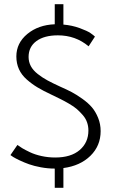

<svg xmlns="http://www.w3.org/2000/svg" viewBox="-20 -787 553 910"><path d="M239.5 -767H280.5V-670.5Q321.5 -667 357.8 -653.8Q394 -640.5 408.8 -630.2Q423.5 -620 430 -613.5L400 -567.5Q338 -619.5 254.5 -619.5Q189.5 -619.5 152.5 -592.2Q115.5 -565 115.5 -517Q115.5 -493.5 126.2 -473.5Q137 -453.5 159 -436.2Q181 -419 205 -406Q229 -393 265 -376.5Q297 -362.5 319.8 -350.5Q342.5 -338.5 370.2 -318.8Q398 -299 415.5 -278.5Q433 -258 445 -228.5Q457 -199 457 -165.5Q457 -96 408.5 -48.5Q360 -1 280.5 9.5V103H239.5V12H239Q207 12 174.2 6Q141.5 0 117.8 -8.5Q94 -17 73.5 -26.8Q53 -36.5 42.5 -43Q32 -49.5 29.5 -52L62.5 -100Q72.5 -92.5 85.2 -84.8Q98 -77 121.5 -65.8Q145 -54.5 176.5 -47.5Q208 -40.5 241.5 -40.5Q316.5 -40.5 357.8 -76Q399 -111.5 399 -168.5Q399 -189 392.5 -207.5Q386 -226 372.2 -241.8Q358.5 -257.5 344.5 -269.8Q330.5 -282 307.2 -295.5Q284 -309 267.2 -317.2Q250.5 -325.5 223.5 -338.5Q184 -357 157.8 -372.8Q131.5 -388.5 106.8 -410.2Q82 -432 69.8 -459.2Q57.5 -486.5 57.5 -519.5Q57.5 -583 109.5 -626Q161.5 -669 239.5 -672Z"/></svg>

Font: League Spartan Light
Style: Regular
Weight: 277
Foundry: The League of Moveable Type
Version: Version 2.002